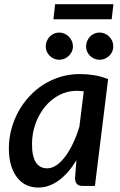

<svg xmlns="http://www.w3.org/2000/svg" viewBox="-20 -860 556 888"><path d="M21 0ZM419 0H362.5Q342 0 334.5 -10.5Q327 -21 327 -36.5L333.5 -119Q316 -90 296 -66.8Q276 -43.5 254 -27Q232 -10.5 207.5 -1.5Q183 7.5 157 7.5Q127.5 7.5 102.5 -4Q77.5 -15.5 59.5 -38.5Q41.5 -61.5 31.2 -95.2Q21 -129 21 -173.5Q21 -219 32.5 -262.2Q44 -305.5 65 -343.8Q86 -382 115.5 -414Q145 -446 181.5 -469Q218 -492 260.2 -504.8Q302.5 -517.5 349 -517.5Q382.5 -517.5 415.5 -512.2Q448.5 -507 480 -494ZM198 -81.5Q220.5 -81.5 241.8 -96.2Q263 -111 282.2 -136.8Q301.5 -162.5 318 -197.5Q334.5 -232.5 347 -273.5L367.5 -437.5Q359 -438.5 350.8 -439.2Q342.5 -440 334 -440Q291 -440 253.2 -420Q215.5 -400 187.8 -366Q160 -332 144 -287.2Q128 -242.5 128 -193Q128 -136 146.2 -108.8Q164.5 -81.5 198 -81.5ZM235 -840.5H504.5L496.5 -771H227ZM317.5 -645.5Q317.5 -632.5 312.2 -621.2Q307 -610 298.2 -601.8Q289.5 -593.5 278 -588.5Q266.5 -583.5 253.5 -583.5Q241 -583.5 229.8 -588.5Q218.5 -593.5 210 -601.8Q201.5 -610 196.5 -621.2Q191.5 -632.5 191.5 -645.5Q191.5 -658.5 196.5 -670.2Q201.5 -682 210 -690.8Q218.5 -699.5 229.8 -704.5Q241 -709.5 253.5 -709.5Q266.5 -709.5 278 -704.5Q289.5 -699.5 298.2 -690.8Q307 -682 312.2 -670.2Q317.5 -658.5 317.5 -645.5ZM504 -645.5Q504 -632.5 499 -621.2Q494 -610 485.2 -601.8Q476.5 -593.5 465 -588.5Q453.5 -583.5 440.5 -583.5Q427.5 -583.5 416.2 -588.5Q405 -593.5 396.5 -601.8Q388 -610 383 -621.2Q378 -632.5 378 -645.5Q378 -658.5 383 -670.2Q388 -682 396.5 -690.8Q405 -699.5 416.2 -704.5Q427.5 -709.5 440.5 -709.5Q453.5 -709.5 465 -704.5Q476.5 -699.5 485.2 -690.8Q494 -682 499 -670.2Q504 -658.5 504 -645.5Z"/></svg>

Font: Lato Semibold
Style: Italic
Weight: 600
Italic angle: -7°
Designer: Lukasz Dziedzic
Foundry: tyPoland Lukasz Dziedzic
Version: Version 2.006; 2014-01-15